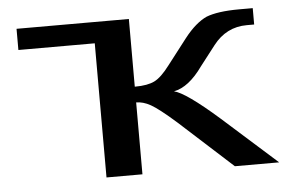

<svg xmlns="http://www.w3.org/2000/svg" viewBox="-41 -540 888 596"><g transform="rotate(-5 403.0 -242.0)"><path d="M503 -150 668 0H806L638 -150C569 -211 523 -243 500 -248C531 -254 561 -277 590 -318L638 -380C665 -415 700 -433 743 -433H766V-484H724C678 -484 644 -479 621 -470C599 -460 575 -440 551 -409L490 -330C472 -306 456 -291 442 -284C428 -277 408 -273 380 -273V-484H30V-418H268V0H380V-224C394 -224 409 -220 425 -211C441 -202 467 -182 503 -150Z"/></g></svg>

Font: Gamestation Extended
Style: Regular
Weight: 400
Width: 7
Designer: Jonas Hecksher
Foundry: Jonas Hecksher, Playtypeª, e-types AS
Version: Version 1.003